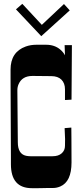

<svg xmlns="http://www.w3.org/2000/svg" viewBox="-20 -984 428 1004"><path d="M37.1 -161.1 35.2 -570.3V-620.1Q35.2 -711.9 114.3 -740.7Q140.1 -750 169.9 -750H221.2Q265.6 -750 295.4 -724.6Q312 -710 319.8 -694.8L317.9 -748H356L354 -462.9L319.8 -460.9V-517.1Q319.8 -548.8 301.3 -567.4Q282.7 -585.9 248 -585.9L149.9 -586.9Q95.7 -586.9 77.1 -543.5Q70.8 -529.3 70.8 -511.2L73.2 -240.2Q73.2 -178.7 116.2 -169.4Q127.9 -167 139.2 -167H254.9Q285.6 -167 302.7 -182.4Q319.8 -197.8 319.8 -221.2L320.3 -256.8Q320.3 -274.9 317.9 -314L353 -316.9Q353 -291.5 353.5 -261.7L354 -134.8Q354 -33.7 294.9 -8.8Q276.4 -1 257.8 -1H231.4L210 -0.5L179.7 0H147Q37.1 0 37.1 -125ZM195.8 -794.9 63.5 -935.1 96.7 -963.9 198.7 -854 314.5 -962.9 344.7 -929.7Z"/></svg>

Font: Smokum
Style: Regular
Weight: 400
Designer: Astigmatic (AOETI)
Foundry: Astigmatic (AOETI)
Version: Version 1.001